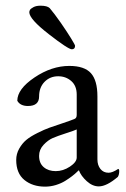

<svg xmlns="http://www.w3.org/2000/svg" viewBox="-20 -662 453 688"><path d="M254.9 -97.7V-198.2Q247.1 -194.3 216.8 -184.6Q186.5 -174.8 169.4 -167.5Q152.3 -160.2 136.2 -143.1Q120.1 -126 120.1 -103.5Q120.1 -77.1 136.7 -63Q153.3 -48.8 179.7 -48.8Q206.1 -48.8 230.5 -64.9Q254.9 -81.1 254.9 -97.7ZM228.5 -425.8Q282.2 -425.8 305.7 -399.9Q329.1 -374 329.1 -316.4V-90.8Q329.1 -70.3 339.8 -56.6Q350.6 -43 369.1 -43Q382.8 -43 403.3 -56.6Q407.2 -56.6 407.2 -48.8Q407.2 -36.1 402.3 -28.3Q362.3 5.9 334 5.9Q311.5 5.9 291 -12.7Q270.5 -31.2 262.7 -51.8Q261.7 -51.8 255.4 -45.4Q249 -39.1 238.3 -30.8Q227.5 -22.5 213.4 -13.7Q199.2 -4.9 180.2 1Q161.1 6.8 141.6 6.8Q96.7 6.8 67.4 -17.1Q38.1 -41 38.1 -88.9Q38.1 -110.4 48.8 -129.4Q59.6 -148.4 74.2 -160.6Q88.9 -172.9 114.3 -185.5Q139.6 -198.2 157.7 -204.6Q175.8 -210.9 205.1 -220.7Q234.4 -230.5 246.1 -235.4Q254.9 -238.3 254.9 -250V-323.2Q254.9 -354.5 235.4 -371.6Q215.8 -388.7 188.5 -388.7Q159.2 -388.7 139.6 -368.7Q120.1 -348.6 120.1 -316.4Q120.1 -282.2 80.1 -282.2Q52.7 -282.2 42 -300.8Q42 -342.8 103.5 -384.3Q165 -425.8 228.5 -425.8ZM85 -618.2Q85 -622.1 87.4 -626.5Q89.8 -630.9 99.6 -636.2Q109.4 -641.6 125 -641.6Q149.4 -641.6 158.2 -632.8Q174.8 -613.3 197.3 -581.1Q219.7 -548.8 234.4 -524.9Q249 -501 249 -498Q249 -485.4 237.3 -485.4Q224.6 -485.4 154.8 -539.6Q85 -593.8 85 -618.2Z"/></svg>

Font: Crimson Text
Style: Regular
Weight: 400
Version: Version 0.13